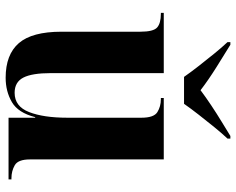

<svg xmlns="http://www.w3.org/2000/svg" viewBox="-96 -710 816 663"><g transform="rotate(90 311.5 -378.0)"><path d="M248 10Q168 10 128.5 -35.5Q89 -81 89 -183V-455Q89 -500 74.5 -513Q60 -526 27 -526H24V-536H232V-146Q232 -81 247.5 -51Q263 -21 300 -21Q347 -21 366.5 -71Q386 -121 386 -203V-459Q386 -502 366.5 -514Q347 -526 322 -526H318V-536H530V-74Q530 -33 550 -21.5Q570 -10 595 -10H599V0H386V-92H384Q369 -33 332 -11.5Q295 10 248 10ZM245 -606Q229 -629 207.5 -656.5Q186 -684 164.5 -710.5Q143 -737 125 -756V-766H134Q165 -747 210.5 -718.5Q256 -690 291 -663Q315 -681 343.5 -700Q372 -719 400 -736Q428 -753 449 -766H458V-756Q440 -737 418.5 -710.5Q397 -684 375.5 -656.5Q354 -629 338 -606Z"/></g></svg>

Font: Noto Serif Display SemiCondensed
Style: Bold
Weight: 700
Width: 4
Designer: Monotype Design Team
Foundry: Monotype Imaging Inc.
Version: Version 2.009